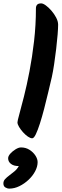

<svg xmlns="http://www.w3.org/2000/svg" viewBox="-77 -828 363 1133"><path d="M-22 285Q-34 285 -45.5 278Q-57 271 -57 254Q-57 240 -47 229Q-37 218 -22 207Q-7 196 8.5 183Q24 170 34 152Q18 152 6.5 148.5Q-5 145 -13 138.5Q-21 132 -25 124Q-29 116 -29 106Q-29 93 -16 78.5Q-3 64 15 53Q33 42 47 42Q75 42 97 56Q119 70 132 90Q145 110 145 129Q145 155 130.5 182.5Q116 210 91.5 233Q67 256 37.5 270.5Q8 285 -22 285ZM229 -374Q219 -332 207.5 -283Q196 -234 183.5 -186Q171 -138 158.5 -99Q146 -60 134.5 -36Q123 -12 113 -12Q102 -12 87.5 -22Q73 -32 59 -47.5Q45 -63 35.5 -79Q26 -95 26 -106Q26 -114 37 -154Q48 -194 64.5 -259Q81 -324 97 -407Q113 -490 124 -585Q135 -680 135 -779Q135 -792 142 -800Q149 -808 166 -808Q177 -808 193.5 -796Q210 -784 226.5 -765Q243 -746 254.5 -724Q266 -702 266 -682Q266 -662 263 -623.5Q260 -585 254.5 -539Q249 -493 242.5 -449.5Q236 -406 229 -374Z"/></svg>

Font: Kalam Variable Light
Style: Regular
Weight: 300
Designer: Lipi Raval, Jonny Pinhorn
Foundry: Indian Type Foundry
Version: Version 3.000